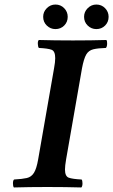

<svg xmlns="http://www.w3.org/2000/svg" viewBox="-20 -823 498 845"><path d="M271 -122Q266 -93 266 -77Q266 -47 282.5 -41Q299 -35 339 -33Q343 -29 343 -16Q343 -3 338 2Q301 1 266.5 0.5Q232 0 188 0Q145 0 111.5 0.5Q78 1 41 2Q37 -3 37 -16Q37 -29 42 -33Q78 -35 98 -39.5Q118 -44 129.5 -62.5Q141 -81 148 -122L218 -523Q223 -550 223 -567Q223 -598 207 -604Q191 -610 151 -612Q147 -617 146.5 -630Q146 -643 151 -647Q189 -646 223 -645.5Q257 -645 301 -645Q344 -645 377.5 -645.5Q411 -646 448 -647Q452 -643 451.5 -630Q451 -617 446 -612Q411 -611 390.5 -606Q370 -601 359.5 -583Q349 -565 341 -523ZM170 -749Q170 -771 186 -787Q202 -803 224 -803Q247 -803 262.5 -787Q278 -771 278 -749Q278 -726 262.5 -710.5Q247 -695 224 -695Q202 -695 186 -710.5Q170 -726 170 -749ZM350 -749Q350 -771 366 -787Q382 -803 404 -803Q427 -803 442.5 -787Q458 -771 458 -749Q458 -726 442.5 -710.5Q427 -695 404 -695Q382 -695 366 -710.5Q350 -726 350 -749Z"/></svg>

Font: Libertinus Serif Semibold Italic
Style: Regular
Weight: 600
Italic angle: -11.5°
Designer: Philipp H. Poll, Khaled Hosny
Foundry: Caleb Maclennan
Version: Version 7.051;RELEASE